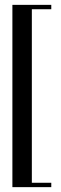

<svg xmlns="http://www.w3.org/2000/svg" viewBox="-20 -720 252 790"><path d="M191 -700H31V50H191V32H111V-682H191Z"/></svg>

Font: Picaflor 36 pt
Style: Regular
Weight: 400
Designer: Ariel Martín Pérez
Foundry: Tunera Type Foundry
Version: Version 1.000;hotconv 1.0.109;makeotfexe 2.5.65596